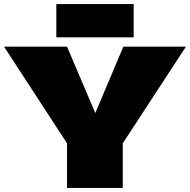

<svg xmlns="http://www.w3.org/2000/svg" viewBox="-26 -931 941 951"><path d="M306 0V-221L-6 -700H306L446 -371L585 -700H895L582 -221V0ZM253 -746V-911H636V-746Z"/></svg>

Font: Georama Extended Black
Style: Regular
Weight: 900
Width: 7
Designer: Jean-Baptiste Levee
Foundry: Production Type
Version: Version 1.000